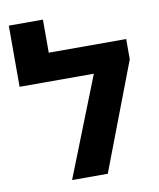

<svg xmlns="http://www.w3.org/2000/svg" viewBox="-83 -808 724 874"><g transform="rotate(-10 278.5 -371.0)"><path d="M175.3 -742.2V-589.4H533.2V-495.6L344.2 0H179.2L360.8 -459.5H17.6V-742.2Z"/></g></svg>

Font: Lunasima
Style: Bold
Weight: 700
Designer: The DocRepair Project, Monotype Design Team
Foundry: Google
Version: Version 2.009